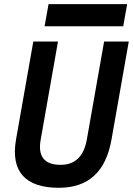

<svg xmlns="http://www.w3.org/2000/svg" viewBox="-20 -893 639 923"><path d="M263.2 9.8Q141.1 9.8 89.1 -49.1Q37.1 -107.9 57.1 -222.7L140.1 -693.4H258.8L175.8 -222.7Q153.3 -100.6 271.5 -100.6Q376 -100.6 397.5 -222.7L480.5 -693.4H599.1L516.1 -222.7Q475.6 9.8 263.2 9.8ZM194.3 -766.6 213.4 -873H591.3L572.3 -766.6Z"/></svg>

Font: Cascadia Code NF SemiBold
Style: Italic
Weight: 600
Italic angle: -10°
Monospace: yes
Designer: Aaron Bell
Foundry: Saja Typeworks
Version: Version 2404.023; ttfautohint (v1.8.4)